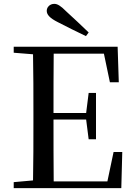

<svg xmlns="http://www.w3.org/2000/svg" viewBox="-20 -974 696 994"><path d="M439 -806C401 -843 361 -880 325 -913C294 -944 278 -954 261 -954C238 -954 222 -937 222 -918C222 -899 236 -881 280 -859C327 -835 376 -810 425 -787ZM549 -548H595L589 -732H51V-701L151 -693C153 -593 153 -493 153 -392V-339C153 -239 153 -138 151 -40L51 -31V0H608L613 -187H568L536 -35H258C257 -136 257 -238 257 -355H426L439 -253H477V-493H439L426 -389H257C257 -497 257 -598 258 -696H518Z"/></svg>

Font: Source Han Serif SC Medium
Style: Regular
Weight: 500
Designer: Ryoko NISHIZUKA 西塚涼子 (kana & ideographs); Frank Grießhammer (Latin, Greek & Cyrillic); Wenlong ZHANG 张文龙 (bopomofo); San
Foundry: Adobe
Version: Version 2.003;hotconv 1.1.1;makeotfexe 2.6.0